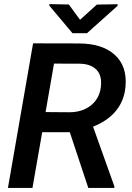

<svg xmlns="http://www.w3.org/2000/svg" viewBox="-20 -924 650 944"><path d="M323.2 -273.9H187.5L139.6 0H19L142.6 -710.9L366.7 -710.4Q482.4 -710.4 543.9 -654.8Q605.5 -599.1 597.2 -500Q591.8 -431.2 551.3 -380.6Q510.7 -330.1 437.5 -301.3L542.5 -7.3L542 0H414.1ZM204.1 -373 320.8 -372.1Q383.8 -372.1 426 -405Q468.3 -438 475.6 -494.6Q482.9 -549.8 456.1 -579.3Q429.2 -608.9 374.5 -610.8L245.6 -611.3ZM373.5 -826.7 456.1 -901.4 558.1 -903.3V-895.5L407.7 -760.7H336.4L222.7 -896V-903.8L318.4 -901.9Z"/></svg>

Font: Roboto Medium
Style: Italic
Weight: 500
Italic angle: -12°
Designer: Google
Version: Version 2.134; 2016